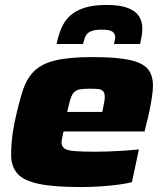

<svg xmlns="http://www.w3.org/2000/svg" viewBox="-20 -749 661 777"><path d="M307 8Q198 8 136.5 -5Q75 -18 50 -47Q25 -76 25 -123Q25 -150 28 -182.5Q31 -215 39 -254Q55 -328 71 -379Q87 -430 117.5 -460.5Q148 -491 204 -504.5Q260 -518 353 -518Q451 -518 504 -506.5Q557 -495 578 -470Q599 -445 599 -403Q599 -384 595 -357.5Q591 -331 585.5 -303.5Q580 -276 574 -254L565 -217H237Q234 -202 231.5 -190.5Q229 -179 229 -171Q230 -156 241 -148Q252 -140 282 -137.5Q312 -135 367 -135Q389 -135 417.5 -136Q446 -137 478.5 -139Q511 -141 542 -144L514 -12Q492 -6 457.5 -1.5Q423 3 384 5.5Q345 8 307 8ZM252 -296H394L397 -311Q400 -327 402 -337.5Q404 -348 404 -357Q404 -372 397.5 -379.5Q391 -387 378.5 -388.5Q366 -390 344 -390Q319 -390 304 -387.5Q289 -385 280 -376Q271 -367 265 -348Q259 -329 252 -296ZM209 -571Q216 -605 228 -634Q240 -663 262 -684Q284 -705 320.5 -717Q357 -729 411 -729Q465 -729 496.5 -717Q528 -705 542 -684Q556 -663 556 -633Q556 -619 553.5 -604Q551 -589 547 -571H441Q443 -579 444.5 -586Q446 -593 446 -599Q446 -613 435 -621Q424 -629 392 -629Q361 -629 346 -621.5Q331 -614 325.5 -601Q320 -588 316 -571Z"/></svg>

Font: Saira Expanded ExtraBold
Style: Italic
Weight: 800
Width: 7
Italic angle: -12°
Designer: Hector Gatti with collaboration of the Omnibus-Type team
Foundry: Omnibus-Type
Version: Version 1.101